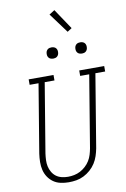

<svg xmlns="http://www.w3.org/2000/svg" viewBox="-121 -1240 867 1317"><g transform="rotate(-10 312.5 -582.0)"><path d="M248 8Q220 8 192 2Q164 -4 142 -19.5Q120 -35 105 -57.5Q90 -80 83.5 -107Q77 -134 77.5 -163Q78 -192 82 -220L161 -697H99V-735H272V-697H204L124 -214Q121 -192 120 -169Q119 -146 123.5 -125Q128 -104 139 -85Q150 -66 166.5 -53.5Q183 -41 205 -35.5Q227 -30 249 -30Q271 -30 293 -34.5Q315 -39 335 -49.5Q355 -60 372.5 -76Q390 -92 402 -111.5Q414 -131 420.5 -152.5Q427 -174 431 -195L514 -697H451V-735H625V-697H557L473 -189Q468 -163 459.5 -137Q451 -111 436 -87.5Q421 -64 399.5 -45Q378 -26 353 -13.5Q328 -1 301.5 3.5Q275 8 248 8ZM491 -846Q481 -846 472.5 -849Q464 -852 458.5 -859Q453 -866 451.5 -875.5Q450 -885 452 -895Q453 -901 456.5 -907Q460 -913 465.5 -917Q471 -921 477.5 -922.5Q484 -924 491 -924Q500 -924 508.5 -921Q517 -918 522.5 -911Q528 -904 529.5 -894.5Q531 -885 529 -875Q528 -869 524.5 -863Q521 -857 515.5 -853Q510 -849 503.5 -847.5Q497 -846 491 -846ZM291 -846Q281 -846 272.5 -849Q264 -852 258.5 -859Q253 -866 251.5 -875.5Q250 -885 252 -895Q253 -901 256.5 -907Q260 -913 265.5 -917Q271 -921 277.5 -922.5Q284 -924 291 -924Q300 -924 308.5 -921Q317 -918 322.5 -911Q328 -904 329.5 -894.5Q331 -885 329 -875Q328 -869 324.5 -863Q321 -857 315.5 -853Q310 -849 303.5 -847.5Q297 -846 291 -846ZM419 -1010 317 -1148 355 -1172 450 -1030Z"/></g></svg>

Font: Iosevka Etoile XLtObl
Style: Regular
Weight: 200
Italic angle: -9°
Designer: Belleve Invis
Foundry: Belleve Invis
Version: Version 15.5.2; ttfautohint (v1.8.4)